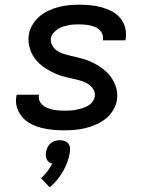

<svg xmlns="http://www.w3.org/2000/svg" viewBox="-20 -548 640 819"><path d="M254 8Q228 8 203.5 5.5Q179 3 155.5 -3Q132 -9 111 -20Q90 -31 75 -48.5Q60 -66 52.5 -89.5Q45 -113 50 -138L51 -144H147L146 -142Q144 -129 148.5 -118Q153 -107 162 -99.5Q171 -92 182 -87.5Q193 -83 205 -80.5Q217 -78 229 -77Q241 -76 254 -76Q266 -76 278.5 -76.5Q291 -77 303.5 -79.5Q316 -82 328.5 -85.5Q341 -89 353 -95.5Q365 -102 373.5 -112.5Q382 -123 384 -135Q387 -152 379 -165.5Q371 -179 359 -187.5Q347 -196 332.5 -201Q318 -206 302.5 -209.5Q287 -213 271.5 -216.5Q256 -220 241.5 -224.5Q227 -229 213 -235.5Q199 -242 186 -249.5Q173 -257 161 -266Q149 -275 139 -286Q129 -297 121 -310Q113 -323 108.5 -337.5Q104 -352 102 -367.5Q100 -383 103 -400Q106 -421 118 -441.5Q130 -462 148 -477.5Q166 -493 188 -503Q210 -513 231.5 -518.5Q253 -524 275.5 -526Q298 -528 319 -528Q344 -528 368 -525.5Q392 -523 415 -516.5Q438 -510 458.5 -499Q479 -488 493.5 -470.5Q508 -453 514 -429.5Q520 -406 516 -382L515 -376H419V-378Q422 -396 412.5 -410.5Q403 -425 387.5 -432Q372 -439 354.5 -441.5Q337 -444 319 -444Q308 -444 296 -443.5Q284 -443 272 -440.5Q260 -438 248.5 -434.5Q237 -431 226.5 -424Q216 -417 207.5 -407Q199 -397 197 -385Q195 -369 202.5 -355Q210 -341 222 -332.5Q234 -324 249 -319Q264 -314 279.5 -310.5Q295 -307 309.5 -303.5Q324 -300 339 -295.5Q354 -291 368 -284.5Q382 -278 395 -270.5Q408 -263 419.5 -254Q431 -245 441.5 -234Q452 -223 459.5 -210Q467 -197 472.5 -183Q478 -169 479.5 -153Q481 -137 479 -121Q475 -98 462 -77Q449 -56 430 -41Q411 -26 389 -16.5Q367 -7 344.5 -1.5Q322 4 299 6Q276 8 254 8ZM192 251 155 212Q170 199 182 183Q194 167 203 150Q195 148 189 143.5Q183 139 179.5 132Q176 125 175.5 117Q175 109 176 101Q178 91 182.5 81Q187 71 195.5 63.5Q204 56 214.5 53Q225 50 235 50Q245 50 254.5 53Q264 56 270.5 63.5Q277 71 278.5 81Q280 91 278 101Q275 122 267.5 142.5Q260 163 249 182.5Q238 202 223.5 219.5Q209 237 192 251Z"/></svg>

Font: Iosevka Custom Medium
Style: Italic
Weight: 500
Italic angle: -9°
Designer: Belleve Invis
Foundry: Belleve Invis
Version: Version 27.0.1